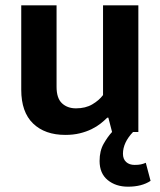

<svg xmlns="http://www.w3.org/2000/svg" viewBox="-20 -497 601 723"><path d="M368 -477H501V0H481Q443 40 443 82Q443 102 455 113Q467 124 487 124Q501 124 510.5 122Q520 120 529 116L547 184Q514 206 462 206Q416 206 385.5 181Q355 156 355 109Q355 71 370.5 44Q386 17 402 0L388 -54H384Q373 -43 358.5 -31.5Q344 -20 324.5 -10.5Q305 -1 280.5 5Q256 11 226 11Q149 11 104.5 -32Q60 -75 60 -159V-477H193V-170Q193 -127 213.5 -108Q234 -89 266 -89Q302 -89 327.5 -104Q353 -119 368 -139Z"/></svg>

Font: Mukta Vaani
Style: Bold
Weight: 700
Designer: Noopur Datye, Girish Dalvi, Yashodeep Gholap, Pallavi Karambelkar
Foundry: Ek Type
Version: Version 2.538;PS 1.000;hotconv 16.6.51;makeotf.lib2.5.65220;